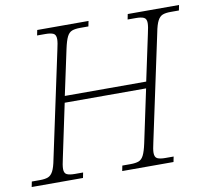

<svg xmlns="http://www.w3.org/2000/svg" viewBox="-91 -803 979 892"><g transform="rotate(-10 398.5 -357.0)"><path d="M-12 0 -7 -25H32Q55 -25 69.5 -30.5Q84 -36 93.5 -54Q103 -72 110 -109L216 -606Q224 -640 224 -656Q224 -677 211.5 -683Q199 -689 174 -689H135L140 -714H382L377 -689H338Q314 -689 299.5 -683.5Q285 -678 276 -660Q267 -642 259 -605L213 -390H597L643 -606Q651 -640 651 -657Q651 -677 638.5 -683Q626 -689 601 -689H562L567 -714H809L804 -689H765Q741 -689 727 -683.5Q713 -678 703.5 -660Q694 -642 687 -605L581 -108Q573 -74 573 -58Q573 -37 585.5 -31Q598 -25 623 -25H662L657 0H415L420 -25H459Q483 -25 497.5 -30.5Q512 -36 521 -54Q530 -72 538 -109L591 -359H207L154 -108Q146 -74 146 -57Q146 -37 158.5 -31Q171 -25 196 -25H235L230 0Z"/></g></svg>

Font: Noto Serif ExtraLight
Style: Italic
Weight: 200
Italic angle: -12°
Designer: Monotype Design Team
Foundry: Monotype Imaging Inc.
Version: Version 2.014; ttfautohint (v1.8.4.7-5d5b)